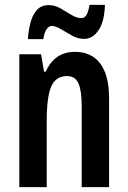

<svg xmlns="http://www.w3.org/2000/svg" viewBox="-20 -765 524 785"><path d="M287 -553Q354 -553 390 -505Q426 -457 426 -362V0H314V-333Q314 -393 301 -423.5Q288 -454 254 -454Q208 -454 189.5 -411.5Q171 -369 171 -269V0H59V-543H148L160 -472H167Q203 -553 287 -553ZM94 -605Q96 -636 103.5 -668Q111 -700 129 -722Q147 -744 179 -744Q205 -744 228 -730.5Q251 -717 272 -704Q293 -691 313 -691Q327 -691 334.5 -705.5Q342 -720 346 -745H409Q407 -677 383 -641.5Q359 -606 324 -606Q299 -606 274.5 -619.5Q250 -633 228.5 -646Q207 -659 192 -659Q180 -659 170.5 -645.5Q161 -632 157 -605Z"/></svg>

Font: Noto Sans Lao ExtraCondensed SemiBold
Style: Regular
Weight: 600
Width: 2
Designer: Monotype Design Team
Foundry: Monotype Imaging Inc.
Version: Version 2.003; ttfautohint (v1.8.4.7-5d5b)